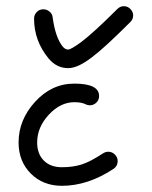

<svg xmlns="http://www.w3.org/2000/svg" viewBox="-20 -600 490 620"><path d="M401 -529Q317 -445 278 -416Q232 -380 200 -380Q163 -380 137 -411Q90 -468 90 -540Q90 -552 98.5 -561Q107 -570 120 -570Q131 -570 140 -562.5Q149 -555 150 -544Q159 -478 183 -449Q191 -440 200 -440Q209 -440 242 -464Q283 -495 359 -571Q368 -580 380 -580Q392 -580 401 -571Q410 -562 410 -550Q410 -538 401 -529ZM300 -290Q300 -277 291 -268.5Q282 -260 270 -260Q263 -260 257 -263Q244 -270 220 -270Q175 -270 137.5 -229.5Q100 -189 100 -140Q100 -103 121.5 -81.5Q143 -60 180 -60Q216 -60 244 -69Q272 -78 313 -105Q321 -110 330 -110Q342 -110 351 -101Q360 -92 360 -80Q360 -64 347 -55Q264 0 180 0Q119 0 79.5 -39.5Q40 -79 40 -140Q40 -213 93.5 -271.5Q147 -330 220 -330Q300 -330 300 -290Z"/></svg>

Font: Pecita
Style: Book
Weight: 400
Width: 7
Version: Version 4.3